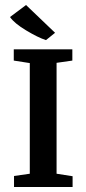

<svg xmlns="http://www.w3.org/2000/svg" viewBox="-20 -747 343 767"><path d="M163 -587Q132 -597 84.5 -625.5Q37 -654 20 -679L84 -727L200 -616L164 -587ZM36 0V-44L99 -53V-495L35 -505V-550H269V-505L206 -496V-53L270 -43V0Z"/></svg>

Font: Aikya SemiBold
Style: Regular
Weight: 600
Designer: Neelakash Kshetrimayum (Latin subset based on Merriweather by Eben Sorkin)
Foundry: Brand New Type
Version: Version 1.00 b005